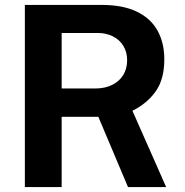

<svg xmlns="http://www.w3.org/2000/svg" viewBox="-20 -760 750 780"><path d="M500 0 379.5 -285.5H230.5V0H81V-740H393.5Q479.5 -740 536.2 -712.5Q593 -685 620.2 -635.2Q647.5 -585.5 647.5 -519Q647.5 -438 612.5 -388.8Q577.5 -339.5 518 -310L655 0ZM367 -400.5Q406 -400.5 435.5 -415Q465 -429.5 480.8 -455.5Q496.5 -481.5 496.5 -515Q496.5 -548.5 481.2 -573.5Q466 -598.5 438.8 -612.2Q411.5 -626 377.5 -626H230.5V-400.5Z"/></svg>

Font: 1883 Sans
Style: Bold
Weight: 700
Designer: 1883 Sans project is a fork of Public Sans.
Version: Version 1.009